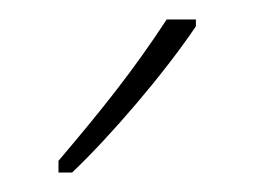

<svg xmlns="http://www.w3.org/2000/svg" viewBox="-20 -783 261 197"><path d="M181 -756V-763H151C117 -711 85 -671 40 -618V-606H54C93 -643 148 -707 181 -756Z"/></svg>

Font: Noto Sans Devanagari UI ExtraCondensed Thin
Style: Regular
Weight: 100
Width: 2
Designer: Jelle Bosma - Monotype Design Team
Foundry: Monotype Imaging Inc.
Version: Version 2.004